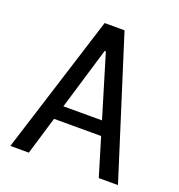

<svg xmlns="http://www.w3.org/2000/svg" viewBox="-132 -840 884 949"><g transform="rotate(20 310.0 -365.0)"><path d="M492 0 310.7 -600.5H304.5L124.2 0H27L257.2 -730H361.8L593 0ZM141.7 -273.5H481.2V-199.5H141.7Z"/></g></svg>

Font: Monaspace Neon Var
Style: Regular
Weight: 400
Designer: Riley Cran and the Lettermatic Team
Version: Version 1.000 (Monaspace Neon Var)